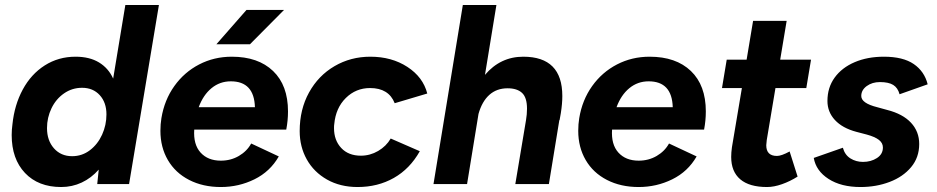

<svg xmlns="http://www.w3.org/2000/svg" viewBox="-20 -740 3766 772"><path d="M377 -58Q347 -24 308.5 -6Q270 12 226 12Q134 12 80.5 -44.5Q27 -101 27 -197Q27 -218 30 -240Q38 -318 71.5 -380Q105 -442 160 -477Q215 -512 284 -512Q340 -512 378 -489Q416 -466 435 -424L484 -720H619L499 0H371ZM270 -112Q310 -112 341.5 -136Q373 -160 390.5 -198.5Q408 -237 408 -280Q408 -328 381 -357.5Q354 -387 310 -387Q270 -387 237.5 -364.5Q205 -342 187 -304.5Q169 -267 169 -225Q169 -175 197 -143.5Q225 -112 270 -112Z M625 -214Q625 -241 629 -265Q641 -338 681 -394Q721 -450 781 -481Q841 -512 912 -512Q1018 -512 1078 -454.5Q1138 -397 1138 -292Q1138 -255 1131 -219H761Q757 -159 786.5 -126.5Q816 -94 868 -94Q908 -94 940.5 -113Q973 -132 990 -163L1101 -111Q1066 -50 1003 -19Q940 12 868 12Q796 12 740.5 -16.5Q685 -45 655 -96.5Q625 -148 625 -214ZM1005 -309Q1002 -413 908 -413Q864 -413 830.5 -385.5Q797 -358 779 -309ZM971 -700H1122L985 -562H850Z M1185 -213Q1185 -300 1222.5 -368Q1260 -436 1325 -474Q1390 -512 1469 -512Q1555 -512 1618 -471Q1681 -430 1698 -364L1567 -325Q1543 -386 1468 -386Q1411 -386 1370.5 -346Q1330 -306 1324 -241Q1323 -236 1323 -225Q1323 -176 1352 -145Q1381 -114 1431 -114Q1468 -114 1500.5 -133Q1533 -152 1551 -183L1668 -132Q1628 -61 1563.5 -24.5Q1499 12 1418 12Q1348 12 1295 -18Q1242 -48 1213.5 -99Q1185 -150 1185 -213Z M1841 -720H1976L1930 -439Q1992 -512 2084 -512Q2241 -512 2241 -354Q2241 -323 2235 -285L2230 -257H2229L2187 0H2052L2095 -257Q2099 -280 2099 -303Q2099 -348 2079 -366.5Q2059 -385 2021 -385Q1977 -385 1947.5 -358.5Q1918 -332 1904 -282L1858 0H1723Z M2305 -214Q2305 -241 2309 -265Q2321 -338 2361 -394Q2401 -450 2461 -481Q2521 -512 2592 -512Q2698 -512 2758 -454.5Q2818 -397 2818 -292Q2818 -255 2811 -219H2441Q2437 -159 2466.5 -126.5Q2496 -94 2548 -94Q2588 -94 2620.5 -113Q2653 -132 2670 -163L2781 -111Q2746 -50 2683 -19Q2620 12 2548 12Q2476 12 2420.5 -16.5Q2365 -45 2335 -96.5Q2305 -148 2305 -214ZM2685 -309Q2682 -413 2588 -413Q2544 -413 2510.5 -385.5Q2477 -358 2459 -309Z M2920 -109Q2920 -127 2923 -148L2963 -386H2883L2902 -500H2982L3008 -656H3143L3117 -500H3241L3222 -386H3098L3063 -177Q3061 -161 3061 -156Q3061 -113 3104 -113Q3122 -113 3155 -131L3187 -30Q3157 -11 3124.5 0.5Q3092 12 3064 12Q2993 12 2956.5 -19Q2920 -50 2920 -109Z M3252 -105 3369 -146Q3377 -117 3399.5 -103Q3422 -89 3450 -89Q3482 -89 3506 -104.5Q3530 -120 3530 -147Q3530 -165 3514 -177.5Q3498 -190 3465 -199L3423 -210Q3367 -225 3337 -257.5Q3307 -290 3307 -334Q3307 -388 3336 -428Q3365 -468 3416.5 -490Q3468 -512 3534 -512Q3611 -512 3654 -482.5Q3697 -453 3710 -401L3597 -361Q3590 -387 3571.5 -398.5Q3553 -410 3518 -410Q3487 -410 3465 -394Q3443 -378 3443 -354Q3443 -325 3507 -309L3547 -298Q3610 -282 3643 -246.5Q3676 -211 3676 -161Q3676 -107 3643.5 -68Q3611 -29 3557 -8.5Q3503 12 3440 12Q3362 12 3311.5 -20.5Q3261 -53 3252 -105Z"/></svg>

Font: Oak Sans
Style: Bold Italic
Weight: 700
Italic angle: -9.5°
Foundry: Erik Kennedy, Walven
Version: Version 1.000